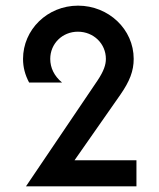

<svg xmlns="http://www.w3.org/2000/svg" viewBox="-20 -656 561 676"><path d="M71.5 0H460.4V-91.7H242.4L403.5 -322.2C436.8 -370.1 450.7 -406.2 450.7 -448.6C450.7 -553.5 361.8 -636.1 254.9 -636.1C146.5 -636.1 61.1 -551.4 61.1 -448.6C61.1 -419.4 68.1 -392.4 82.6 -365.3H198.6C170.8 -388.2 156.9 -417.4 156.9 -448.6C156.9 -502.1 199.3 -544.4 254.2 -544.4C309.7 -544.4 352.8 -502.1 352.8 -448.6C352.8 -428.5 345.8 -406.2 323.6 -372.9Z"/></svg>

Font: Afacad Medium
Style: Regular
Weight: 500
Designer: Kristian Moeller
Foundry: Dicotype
Version: Version 1.000